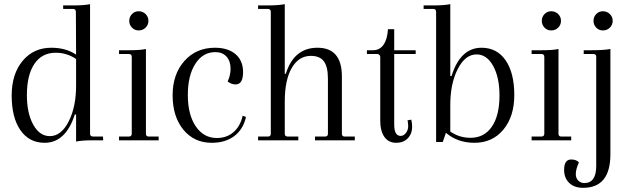

<svg xmlns="http://www.w3.org/2000/svg" viewBox="-20 -673 3024 921"><path d="M474 -18 475 0H427Q373 0 345 6V-124H339Q295 12 194 12Q120 12 78 -48.5Q36 -109 36 -215Q36 -318 88.5 -381Q141 -444 226 -444Q296 -444 345 -411L344 -615Q344 -630 331 -630H283V-647H330Q384 -647 412 -653V-32Q412 -18 427 -18ZM219 -20Q274 -20 310 -91.5Q346 -163 345 -268V-390Q301 -420 247 -420Q181 -420 145 -366.5Q109 -313 109 -217Q109 -130 139.5 -75Q170 -20 219 -20Z M645 -527Q626 -527 613 -540.5Q600 -554 600 -573Q600 -592 613 -605.5Q626 -619 645 -619Q665 -619 678.5 -605.5Q692 -592 692 -573Q692 -554 678.5 -540.5Q665 -527 645 -527ZM551 0V-18H598Q612 -18 612 -32V-400Q612 -414 598 -414H551V-432H597Q654 -432 680 -438V-32Q680 -18 693 -18H741V0Z M996 12Q911 12 859.5 -51Q808 -114 808 -216Q808 -317 864.5 -380.5Q921 -444 1011 -444Q1074 -444 1110 -413Q1146 -382 1146 -327Q1146 -268 1110 -268Q1090 -268 1072 -282Q1086 -312 1086 -343Q1086 -380 1066.5 -401.5Q1047 -423 1013 -423Q953 -423 917 -367Q881 -311 881 -217Q881 -123 919 -67Q957 -11 1020 -11Q1068 -11 1100.5 -39.5Q1133 -68 1144 -118L1160 -112Q1147 -53 1104 -20.5Q1061 12 996 12Z M1218 0V-18H1265Q1279 -18 1279 -31V-616Q1279 -630 1265 -630H1218V-647H1265Q1314 -647 1346 -653V-319H1351Q1390 -444 1503 -444Q1620 -444 1620 -306V-31Q1620 -18 1634 -18H1682V0H1491V-18H1539Q1553 -18 1553 -31V-296Q1553 -353 1533.5 -379Q1514 -405 1471 -405Q1413 -405 1379.5 -347Q1346 -289 1346 -187V-31Q1346 -18 1361 -18H1411V0Z M1881 12Q1844 12 1824 -16Q1804 -44 1804 -95V-400Q1804 -406 1799.5 -410Q1795 -414 1790 -414H1740V-432H1769Q1801 -432 1819.5 -458Q1838 -484 1841 -533H1871V-432H1974V-414H1871V-75Q1871 -21 1902 -21Q1916 -21 1927 -35Q1938 -49 1938 -68Q1938 -79 1935 -96L1953 -99Q1957 -79 1957 -66Q1957 -31 1936 -9.5Q1915 12 1881 12Z M2290 -444Q2364 -444 2405.5 -383.5Q2447 -323 2447 -217Q2447 -114 2394.5 -51Q2342 12 2256 12Q2175 12 2119 -36L2104 8H2072V-615Q2072 -630 2059 -630H2012V-647H2058Q2110 -647 2140 -653V-308H2146Q2188 -444 2290 -444ZM2237 -12Q2303 -12 2339.5 -65.5Q2376 -119 2376 -215Q2376 -302 2345.5 -357Q2315 -412 2266 -412Q2211 -412 2175 -340.5Q2139 -269 2140 -164V-42Q2183 -12 2237 -12Z M2624 -527Q2605 -527 2592 -540.5Q2579 -554 2579 -573Q2579 -592 2592 -605.5Q2605 -619 2624 -619Q2644 -619 2657.5 -605.5Q2671 -592 2671 -573Q2671 -554 2657.5 -540.5Q2644 -527 2624 -527ZM2530 0V-18H2577Q2591 -18 2591 -32V-400Q2591 -414 2577 -414H2530V-432H2576Q2633 -432 2659 -438V-32Q2659 -18 2672 -18H2720V0Z M2872 -527Q2853 -527 2840 -540.5Q2827 -554 2827 -573Q2827 -592 2840 -605.5Q2853 -619 2872 -619Q2892 -619 2905.5 -605.5Q2919 -592 2919 -573Q2919 -554 2905.5 -540.5Q2892 -527 2872 -527ZM2777 228Q2735 228 2710.5 204.5Q2686 181 2686 142Q2686 92 2720 92Q2745 92 2757 106Q2742 139 2742 162Q2742 181 2753.5 193Q2765 205 2783 205Q2840 205 2840 123V-401Q2840 -414 2826 -414H2780V-432H2817Q2876 -432 2908 -438V67Q2908 228 2777 228Z"/></svg>

Font: Arapey Thin
Style: Regular
Weight: 100
Designer: Eduardo Rodriguez Tunni
Foundry: Eduardo Rodriguez Tunni
Version: Version 4.000;hotconv 1.0.109;makeotfexe 2.5.65596